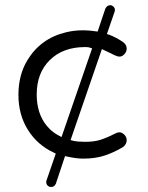

<svg xmlns="http://www.w3.org/2000/svg" viewBox="-20 -617 578 748"><path d="M178.7 111.3Q187.5 111.3 192.4 106.4L197.3 99.6L233.4 -8.8Q275.4 1 303.7 1Q350.6 1 386.7 -10.7Q422.9 -22.5 459 -43.9Q473.6 -54.7 473.6 -71.3Q473.6 -83 464.4 -92.3Q455.1 -101.6 445.3 -101.6Q437.5 -101.6 428.7 -96.7Q393.6 -79.1 369.6 -71.8Q345.7 -64.5 311.5 -64.5Q283.2 -64.5 265.6 -68.4L254.9 -71.3L377 -425.8L427.7 -401.4Q437.5 -396.5 446.3 -396.5Q456.1 -396.5 464.8 -406.2Q473.6 -416 473.6 -427.7Q473.6 -443.4 458 -454.1Q433.6 -470.7 406.2 -481.4L396.5 -484.4L426.8 -572.3L427.7 -578.1Q427.7 -585.9 421.9 -591.3Q416 -596.7 410.2 -596.7Q401.4 -596.7 395.5 -590.8L390.6 -584L360.4 -494.1Q326.2 -499 306.2 -499Q286.1 -499 269.5 -497.1Q252.9 -495.1 237.3 -491.2Q138.7 -467.8 86.9 -382.8Q51.8 -325.2 51.8 -247.6Q51.8 -169.9 88.9 -110.8Q126 -51.8 189.5 -22.5L197.3 -18.6L160.2 88.9Q160.2 90.8 160.2 92.8Q160.2 100.6 165.5 106Q170.9 111.3 178.7 111.3ZM311.5 -433.6H313.5Q325.2 -433.6 329.1 -431.6L338.9 -428.7L219.7 -83Q199.2 -93.8 189.9 -100.6Q180.7 -107.4 173.8 -114.3Q167 -121.1 162.1 -127Q123 -174.8 123 -249Q123 -333 174.3 -383.3Q225.6 -433.6 311.5 -433.6Z"/></svg>

Font: FakePearl
Style: ExtraLight
Weight: 300
Version: Version 1.2